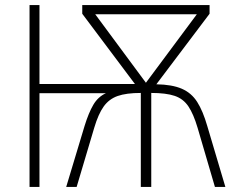

<svg xmlns="http://www.w3.org/2000/svg" viewBox="-20 -734 918 754"><path d="M803 -714V-680L594 -403Q656 -402 694 -385.5Q732 -369 754.5 -333.5Q777 -298 794 -239L865 0H824L756 -232Q740 -286 720 -316Q700 -346 666 -357.5Q632 -369 574 -369V0H533V-369Q476 -369 442 -357Q408 -345 387 -315.5Q366 -286 350 -232L281 0H240L312 -239Q328 -291 346.5 -322.5Q365 -354 396 -368H135V0H96V-714H135V-404H510L303 -680V-714ZM753 -678H354L553 -409Z"/></svg>

Font: Noto Sans Disp ExtLt
Style: Regular
Weight: 200
Designer: Monotype Design Team
Foundry: Monotype Imaging Inc.
Version: Version 2.000;GOOG;noto-source:20170915:90ef993387c0